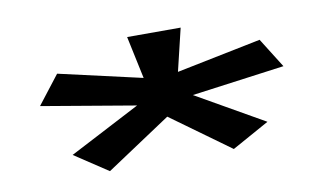

<svg xmlns="http://www.w3.org/2000/svg" viewBox="-54 -649 1107 650"><g transform="rotate(-10 500.0 -323.5)"><path d="M277 -105 162 -181 406 -308 82 -363 158 -461 444 -396 413 -542H597L562 -396L853 -455L917 -353L598 -310L831 -177L703 -106L500 -253Z"/></g></svg>

Font: Inconsolata UltraExpanded ExtraBold
Style: Regular
Weight: 800
Width: 9
Monospace: yes
Designer: Raph Levien, Cyreal, Brenton Simpson
Foundry: Raph Levien, Cyreal, Google
Version: Version 3.001; ttfautohint (v1.8.2.53-6de2)